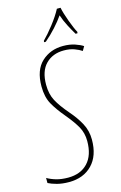

<svg xmlns="http://www.w3.org/2000/svg" viewBox="-168 -990 670 1059"><g transform="rotate(-15 167.5 -460.5)"><path d="M89 10Q172 10 221.5 -41Q271 -92 271 -184Q271 -235 248 -277.5Q225 -320 189 -361Q146 -411 125.5 -449.5Q105 -488 105 -541Q105 -619 144.5 -659Q184 -699 248 -699Q282 -699 307.5 -689.5Q333 -680 349 -669L363 -693Q347 -704 317.5 -714Q288 -724 250 -724Q177 -724 127.5 -678Q78 -632 78 -539Q78 -478 101 -437Q124 -396 162 -351Q203 -302 223.5 -265.5Q244 -229 244 -183Q244 -102 203 -58.5Q162 -15 91 -15Q53 -15 23.5 -23.5Q-6 -32 -28 -45V-16Q-9 -6 21 2Q51 10 89 10ZM155 -771H165Q198 -799 227 -831Q256 -863 276 -892Q287 -859 304 -826.5Q321 -794 335 -771H346L347 -779Q334 -802 316 -851Q298 -900 292 -931H271Q251 -893 217.5 -850Q184 -807 156 -779Z"/></g></svg>

Font: Noto Sans Display Condensed Thin
Style: Italic
Weight: 250
Width: 3
Italic angle: -12°
Designer: Monotype Design Team
Foundry: Monotype Imaging Inc.
Version: Version 1.900